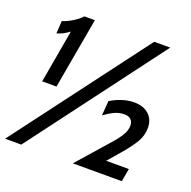

<svg xmlns="http://www.w3.org/2000/svg" viewBox="-154 -823 942 946"><g transform="rotate(20 316.5 -350.0)"><path d="M497 -700H581L55 0H-30ZM475 -68H594L582 0H325L464 -158Q497 -195 512.5 -220.5Q528 -246 528 -271Q528 -291 516.5 -302.5Q505 -314 482 -314Q455 -314 430.5 -302.5Q406 -291 379 -271L385 -348Q410 -364 443 -375Q476 -386 507 -386Q556 -386 584.5 -360Q613 -334 613 -291Q613 -250 592 -214.5Q571 -179 526 -127ZM94 -607Q63 -583 30 -574L34 -640Q60 -648 87.5 -665Q115 -682 131 -700H186L120 -328H45Z"/></g></svg>

Font: Cabin
Style: Italic
Weight: 400
Italic angle: -7°
Designer: Pablo Impallari
Foundry: Pablo Impallari. http://www.impallari.com Igino Marini. http://www.ikern.com
Version: Version 2.200